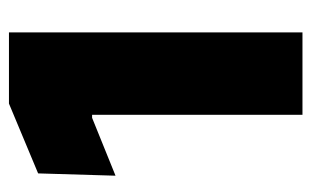

<svg xmlns="http://www.w3.org/2000/svg" viewBox="-150 -528 679 418"><g transform="rotate(-90 189.0 -319.5)"><path d="M147.5 0V-458H141L15 -407L20 -575.5L172 -639H327V0Z"/></g></svg>

Font: Anek Odia ExtraBold
Style: Regular
Weight: 800
Designer: Yesha Goshar & Mahesh Sahu (Odia), Yesha Goshar (Latin)
Foundry: Ek Type
Version: Version 1.003